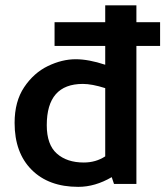

<svg xmlns="http://www.w3.org/2000/svg" viewBox="-20 -708 636 739"><path d="M385 -622.5H190V-531.2H385V-458.8Q321.2 -480 271.2 -480Q218.8 -480 164.4 -453.8Q110 -427.5 73.1 -372.5Q36.2 -317.5 36.2 -235Q36.2 -120 101.9 -54.4Q167.5 11.2 281.2 11.2Q346.2 11.2 410 -26.2L418.8 0H505V-531.2H596.2V-622.5H505V-687.5H385ZM385 -368.8V-106.2Q348.8 -82.5 302.5 -82.5Q237.5 -82.5 198.8 -116.9Q160 -151.2 160 -226.2Q160 -385 298.8 -385Q333.8 -385 385 -368.8Z"/></svg>

Font: Cambay
Style: Bold
Weight: 700
Designer: Pooja Saxena
Foundry: Pooja Saxena
Version: Version 1.096;PS 001.096;hotconv 1.0.70;makeotf.lib2.5.58329